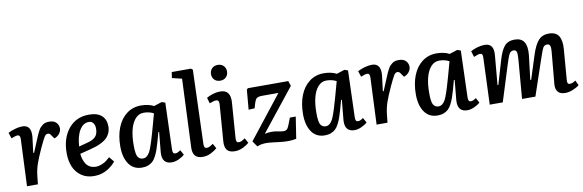

<svg xmlns="http://www.w3.org/2000/svg" viewBox="-53 -1220 5122 1686"><g transform="rotate(-10 2508.0 -376.5)"><path d="M100.1 -416Q101.1 -434.6 95.5 -444.3Q89.8 -454.1 75.2 -454.1Q61.5 -454.1 21 -438L3.9 -490.2Q32.2 -504.9 67.6 -514.9Q103 -524.9 131.8 -524.9Q213.4 -524.9 204.1 -418.9L187 -279.8L193.8 -277.8L245.1 -400.9Q254.4 -423.3 260.3 -436Q266.1 -448.7 275.1 -465.3Q284.2 -481.9 292.7 -490.7Q301.3 -499.5 313 -508.5Q324.7 -517.6 339.1 -521.2Q353.5 -524.9 371.1 -524.9Q412.6 -524.9 433.8 -503.2Q455.1 -481.4 455.1 -450.2Q455.1 -426.3 438 -404.1Q420.9 -381.8 392.1 -372.1L375 -396Q365.7 -411.1 358.9 -417Q352.1 -422.9 340.8 -422.9Q324.2 -422.9 311.3 -402.8Q298.3 -382.8 263.2 -307.1Q225.1 -224.1 209 -175.3Q192.9 -126.5 187 -74.2L179.2 0H82Z M725.1 -524.9Q802.2 -524.9 839.6 -489.7Q877 -454.6 877 -394Q877 -362.3 865.5 -336.2Q854 -310.1 836.7 -293Q819.3 -275.9 792.5 -261.7Q765.6 -247.6 741.5 -239.3Q717.3 -231 686 -223.1L592.3 -199.2Q594.7 -172.4 601.8 -149.7Q608.9 -127 622.1 -106.9Q635.3 -86.9 657.5 -75.4Q679.7 -64 709 -64Q734.9 -64 761.2 -75Q787.6 -85.9 802.7 -97.7Q817.9 -109.4 835.9 -126L873 -81.1Q862.3 -67.4 846.9 -53.5Q831.5 -39.6 807.4 -22.9Q783.2 -6.3 749.8 3.9Q716.3 14.2 680.2 14.2Q614.7 14.2 567.9 -17.3Q521 -48.8 498 -102.3Q475.1 -155.8 475.1 -225.1Q475.1 -357.9 542.7 -441.4Q610.4 -524.9 725.1 -524.9ZM767.1 -393.1Q767.1 -423.8 753.4 -442.9Q739.7 -461.9 713.9 -461.9Q664.1 -461.9 631.6 -409.4Q599.1 -356.9 593.3 -264.2L665 -283.2Q719.2 -296.4 743.2 -321Q767.1 -345.7 767.1 -393.1Z M1392.1 -101.1Q1391.1 -77.6 1396.2 -67.9Q1401.4 -58.1 1417 -58.1Q1435.5 -58.1 1461.9 -78.1L1486.3 -34.2Q1467.8 -16.1 1434.8 -1Q1401.9 14.2 1372.1 14.2Q1283.2 14.2 1290 -87.9L1307.1 -267.1L1300.3 -268.1L1278.3 -188Q1266.1 -145 1256.3 -117.4Q1246.6 -89.8 1232.4 -62.3Q1218.3 -34.7 1201.7 -19.5Q1185.1 -4.4 1161.4 4.9Q1137.7 14.2 1106.9 14.2Q1030.3 14.2 989.7 -44.7Q949.2 -103.5 949.2 -201.2Q949.2 -295.4 978 -368.7Q1006.8 -441.9 1061.8 -483.4Q1116.7 -524.9 1189.9 -524.9Q1255.4 -524.9 1304.2 -500L1375 -522.9L1405.3 -512.2ZM1127.9 -63Q1164.1 -63 1189 -107.9Q1209.5 -146 1243.7 -267.1Q1246.6 -277.3 1257.3 -314.9L1291 -437Q1251.5 -458 1202.1 -458Q1158.2 -458 1127.4 -423.3Q1096.7 -388.7 1081.8 -329.8Q1066.9 -271 1066.9 -193.8Q1066.9 -169.9 1067.6 -154.1Q1068.4 -138.2 1071.8 -119.4Q1075.2 -100.6 1081.5 -89.4Q1087.9 -78.1 1099.6 -70.6Q1111.3 -63 1127.9 -63Z M1586.9 -693.8 1500 -714.8 1507.8 -767.1H1678.2L1693.8 -755.9L1671.9 -100.1Q1670.9 -77.6 1676.3 -67.9Q1681.6 -58.1 1697.3 -58.1Q1706.1 -58.1 1716.8 -62.5Q1727.5 -66.9 1733.6 -70.8Q1739.7 -74.7 1752.9 -84L1776.9 -40Q1754.9 -20.5 1720.5 -3.2Q1686 14.2 1647.9 14.2Q1556.6 14.2 1561 -85Z M1843.8 -688Q1843.8 -718.8 1863.8 -738.8Q1883.8 -758.8 1915.5 -758.8Q1946.8 -758.8 1966.8 -739.3Q1986.8 -719.7 1986.8 -689Q1986.8 -657.7 1967 -637.9Q1947.3 -618.2 1915.5 -618.2Q1883.3 -618.2 1863.5 -637.5Q1843.8 -656.7 1843.8 -688ZM1872.6 -414.1Q1874 -434.1 1868.4 -444.1Q1862.8 -454.1 1846.7 -454.1Q1830.1 -454.1 1788.6 -439L1773.9 -490.2Q1796.4 -503.9 1829.3 -514.4Q1862.3 -524.9 1897 -524.9Q1990.2 -524.9 1981.9 -412.1L1959 -101.1Q1957.5 -79.1 1961.9 -68.6Q1966.3 -58.1 1981.9 -58.1Q1985.8 -58.1 1989.7 -58.8Q1993.7 -59.6 1996.6 -60.1Q1999.5 -60.5 2004.2 -62.7Q2008.8 -64.9 2010.7 -65.7Q2012.7 -66.4 2017.8 -69.8Q2022.9 -73.2 2023.9 -73.7Q2024.9 -74.2 2031 -78.4Q2037.1 -82.5 2037.6 -83L2061.5 -39.1Q2042 -19.5 2006.6 -2.7Q1971.2 14.2 1934.6 14.2Q1884.3 14.2 1864.5 -11.7Q1844.7 -37.6 1847.7 -85Z M2141.6 -511.2H2501.5L2516.6 -465.8L2218.3 -90.8Q2250 -98.1 2282.2 -98.1Q2304.7 -98.1 2337.4 -91.6Q2370.1 -85 2385.3 -85Q2410.2 -85 2421.6 -102.1Q2433.1 -119.1 2455.1 -180.7Q2458 -188.5 2459.5 -192.9H2512.2L2482.4 0Q2451.2 7.3 2412.6 7.6Q2374 7.8 2343.5 3.9Q2313 0 2275.4 -4.4Q2237.8 -8.8 2214.4 -8.8Q2168.9 -8.8 2135.3 6.8L2099.6 -43.9L2398.4 -423.8H2252.4Q2212.9 -423.8 2199.2 -407.5Q2185.5 -391.1 2169.4 -327.1L2115.2 -324.2L2130.4 -500Z M3021.5 -101.1Q3020.5 -77.6 3025.6 -67.9Q3030.8 -58.1 3046.4 -58.1Q3064.9 -58.1 3091.3 -78.1L3115.7 -34.2Q3097.2 -16.1 3064.2 -1Q3031.2 14.2 3001.5 14.2Q2912.6 14.2 2919.4 -87.9L2936.5 -267.1L2929.7 -268.1L2907.7 -188Q2895.5 -145 2885.7 -117.4Q2876 -89.8 2861.8 -62.3Q2847.7 -34.7 2831.1 -19.5Q2814.5 -4.4 2790.8 4.9Q2767.1 14.2 2736.3 14.2Q2659.7 14.2 2619.1 -44.7Q2578.6 -103.5 2578.6 -201.2Q2578.6 -295.4 2607.4 -368.7Q2636.2 -441.9 2691.2 -483.4Q2746.1 -524.9 2819.3 -524.9Q2884.8 -524.9 2933.6 -500L3004.4 -522.9L3034.7 -512.2ZM2757.3 -63Q2793.5 -63 2818.4 -107.9Q2838.9 -146 2873 -267.1Q2876 -277.3 2886.7 -314.9L2920.4 -437Q2880.9 -458 2831.5 -458Q2787.6 -458 2756.8 -423.3Q2726.1 -388.7 2711.2 -329.8Q2696.3 -271 2696.3 -193.8Q2696.3 -169.9 2697 -154.1Q2697.8 -138.2 2701.2 -119.4Q2704.6 -100.6 2710.9 -89.4Q2717.3 -78.1 2729 -70.6Q2740.7 -63 2757.3 -63Z M3217.3 -416Q3218.3 -434.6 3212.6 -444.3Q3207 -454.1 3192.4 -454.1Q3178.7 -454.1 3138.2 -438L3121.1 -490.2Q3149.4 -504.9 3184.8 -514.9Q3220.2 -524.9 3249 -524.9Q3330.6 -524.9 3321.3 -418.9L3304.2 -279.8L3311 -277.8L3362.3 -400.9Q3371.6 -423.3 3377.4 -436Q3383.3 -448.7 3392.3 -465.3Q3401.4 -481.9 3409.9 -490.7Q3418.5 -499.5 3430.2 -508.5Q3441.9 -517.6 3456.3 -521.2Q3470.7 -524.9 3488.3 -524.9Q3529.8 -524.9 3551 -503.2Q3572.3 -481.4 3572.3 -450.2Q3572.3 -426.3 3555.2 -404.1Q3538.1 -381.8 3509.3 -372.1L3492.2 -396Q3482.9 -411.1 3476.1 -417Q3469.2 -422.9 3458 -422.9Q3441.4 -422.9 3428.5 -402.8Q3415.5 -382.8 3380.4 -307.1Q3342.3 -224.1 3326.2 -175.3Q3310.1 -126.5 3304.2 -74.2L3296.4 0H3199.2Z M4027.3 -101.1Q4026.4 -77.6 4031.5 -67.9Q4036.6 -58.1 4052.2 -58.1Q4070.8 -58.1 4097.2 -78.1L4121.6 -34.2Q4103 -16.1 4070.1 -1Q4037.1 14.2 4007.3 14.2Q3918.5 14.2 3925.3 -87.9L3942.4 -267.1L3935.5 -268.1L3913.6 -188Q3901.4 -145 3891.6 -117.4Q3881.8 -89.8 3867.7 -62.3Q3853.5 -34.7 3836.9 -19.5Q3820.3 -4.4 3796.6 4.9Q3772.9 14.2 3742.2 14.2Q3665.5 14.2 3625 -44.7Q3584.5 -103.5 3584.5 -201.2Q3584.5 -295.4 3613.3 -368.7Q3642.1 -441.9 3697 -483.4Q3752 -524.9 3825.2 -524.9Q3890.6 -524.9 3939.5 -500L4010.3 -522.9L4040.5 -512.2ZM3763.2 -63Q3799.3 -63 3824.2 -107.9Q3844.7 -146 3878.9 -267.1Q3881.8 -277.3 3892.6 -314.9L3926.3 -437Q3886.7 -458 3837.4 -458Q3793.5 -458 3762.7 -423.3Q3731.9 -388.7 3717 -329.8Q3702.1 -271 3702.1 -193.8Q3702.1 -169.9 3702.9 -154.1Q3703.6 -138.2 3707 -119.4Q3710.4 -100.6 3716.8 -89.4Q3723.1 -78.1 3734.9 -70.6Q3746.6 -63 3763.2 -63Z M4524.9 -348.1Q4528.8 -396 4522.9 -414.6Q4517.1 -433.1 4495.1 -433.1Q4471.7 -433.1 4458.7 -411.1Q4445.8 -389.2 4424.8 -320.8L4324.2 0H4208L4224.1 -416Q4225.1 -437 4219.5 -445.6Q4213.9 -454.1 4199.2 -454.1Q4186 -454.1 4145 -437L4128.9 -490.2Q4151.4 -503.9 4186.8 -514.4Q4222.2 -524.9 4253.9 -524.9Q4338.4 -524.9 4328.1 -418.9L4305.2 -158.2L4312 -155.8L4374 -366.2Q4398.9 -452.6 4430.9 -488.8Q4462.9 -524.9 4521 -524.9Q4580.1 -524.9 4605.2 -486.3Q4630.4 -447.8 4622.1 -367.2L4596.2 -152.8L4604 -150.9L4671.9 -363.8Q4699.2 -448.7 4733.6 -486.8Q4768.1 -524.9 4825.2 -524.9Q4890.1 -524.9 4915 -483.6Q4939.9 -442.4 4933.1 -363.8L4912.1 -102.1Q4909.7 -78.1 4914.1 -68.1Q4918.5 -58.1 4934.1 -58.1Q4957.5 -58.1 4984.9 -78.1L5005.9 -33.2Q4982.4 -13.7 4946.8 0.2Q4911.1 14.2 4880.9 14.2Q4835.4 14.2 4815.2 -9.5Q4794.9 -33.2 4797.9 -76.2L4823.2 -354Q4825.7 -379.9 4825 -397.5Q4824.2 -415 4816.9 -424.1Q4809.6 -433.1 4793.9 -433.1Q4771.5 -433.1 4758.3 -411.6Q4749.5 -396.5 4726.1 -327.1Q4724.1 -320.8 4722.2 -315.9L4615.2 0H4496.1Z"/></g></svg>

Font: Literata Book SemiBold
Style: Italic
Weight: 600
Italic angle: -3°
Designer: Latin by Veronika Burian and Jose Scaglione. Greek by Irene Vlachou. Cyrillic by Vera Evstafieva
Foundry: TypeTogether
Version: Version 1.003;PS 001.003;hotconv 1.0.88;makeotf.lib2.5.64775